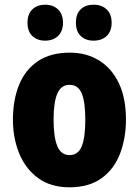

<svg xmlns="http://www.w3.org/2000/svg" viewBox="-20 -838 592 817"><path d="M516 -329Q516 -252 491.5 -186Q467 -120 413.5 -80.5Q360 -41 275 -41Q196 -41 142.5 -80Q89 -119 62 -184.5Q35 -250 35 -329Q35 -412 61 -476.5Q87 -541 141 -577.5Q195 -614 277 -614Q348 -614 402 -580.5Q456 -547 486 -483.5Q516 -420 516 -329ZM208 -328Q208 -254 224 -216Q240 -178 276 -178Q313 -178 328 -216Q343 -254 343 -329Q343 -403 328 -440Q313 -477 276 -477Q240 -477 224 -440Q208 -403 208 -328ZM97 -741Q97 -779 118 -798.5Q139 -818 172 -818Q206 -818 227 -798Q248 -778 248 -741Q248 -705 227 -685Q206 -665 172 -665Q139 -665 118 -684.5Q97 -704 97 -741ZM303 -741Q303 -779 323.5 -798.5Q344 -818 378 -818Q413 -818 434 -798Q455 -778 455 -741Q455 -705 434 -685Q413 -665 378 -665Q344 -665 323.5 -685Q303 -705 303 -741Z"/></svg>

Font: Noto Sans Tamil UI Condensed Black
Style: Regular
Weight: 900
Width: 3
Designer: Jelle Bosma - Monotype Design Team
Foundry: Monotype Imaging Inc.
Version: Version 2.004; ttfautohint (v1.8.4.7-5d5b)